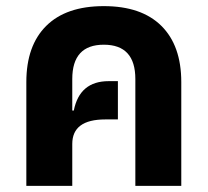

<svg xmlns="http://www.w3.org/2000/svg" viewBox="-20 -607 678 627"><path d="M66 0V-339Q66 -458 131 -522.5Q196 -587 319 -587Q442 -587 507 -522.5Q572 -458 572 -339V0H422V-349Q422 -461 319 -461Q216 -461 216 -349V-246H221Q240 -342 335 -342H365V-217H324Q216 -217 216 -137V0Z"/></svg>

Font: Anuphan
Style: Bold
Weight: 700
Designer: Mike Abbink, Paul van der Laan, Pieter van Rosmalen, Mint Tantisuwanna
Foundry: Bold Monday; Cadson Demak
Version: Version 3.002;hotconv 1.0.109;makeotfexe 2.5.65596